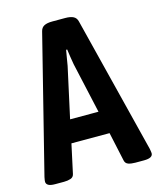

<svg xmlns="http://www.w3.org/2000/svg" viewBox="-108 -778 706 856"><g transform="rotate(-15 245.0 -350.0)"><path d="M40 2Q18 2 8.5 -4Q-1 -10 -1 -20Q-1 -23 -0.5 -27Q0 -31 2 -41L160 -671Q164 -688 177.5 -695Q191 -702 215 -702H275Q299 -702 312.5 -695Q326 -688 330 -671L488 -41Q491 -25 491 -20Q491 2 450 2H410Q391 2 378 -2.5Q365 -7 362 -21L333 -155H157L128 -21Q125 -7 111.5 -2.5Q98 2 81 2ZM230 -493 179 -260H310L258 -493Q255 -511 252 -529Q249 -547 247 -564H242Q239 -547 236 -529Q233 -511 230 -493Z"/></g></svg>

Font: Asap Condensed SemiBold
Style: Regular
Weight: 600
Width: 3
Designer: Pablo Cosgaya
Foundry: Omnibus-Type
Version: Version 3.001; ttfautohint (v1.8.4.7-5d5b)